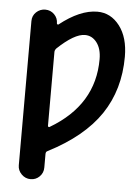

<svg xmlns="http://www.w3.org/2000/svg" viewBox="-53 -572 607 834"><g transform="rotate(5 250.0 -155.0)"><path d="M167 -339.8V-17.6Q167 -14.6 169.9 -13.2Q172.9 -11.7 174.8 -13.7Q365.2 -126 365.2 -325.2Q365.2 -371.1 344.7 -397.9Q324.2 -424.8 293 -424.8Q247.1 -424.8 173.8 -355.5Q167 -347.7 167 -339.8ZM55.7 164.1V-464.8Q55.7 -488.3 72.3 -503.9Q88.9 -519.5 111.8 -519.5Q134.8 -519.5 150.9 -503.4Q167 -487.3 167 -463.9Q167 -461.9 169.4 -460.4Q171.9 -459 173.8 -460Q262.7 -530.3 337.9 -530.3Q396.5 -530.3 435.1 -480Q473.6 -429.7 473.6 -345.7Q473.6 -202.1 401.4 -94.7Q329.1 12.7 174.8 91.8Q167 94.7 167 105.5V164.1Q167 187.5 150.9 203.6Q134.8 219.7 111.8 219.7Q88.9 219.7 72.3 203.1Q55.7 186.5 55.7 164.1Z"/></g></svg>

Font: Rounded Mgen+ 1m medium
Style: Regular
Weight: 500
Designer: [Source Han Sans]
Ryoko NISHIZUKA  (kana & ideographs); Paul D. Hunt (Latin, Greek & Cyrillic); Wenlong ZHANG  (bopomofo
Version: Version 1.059.20150602